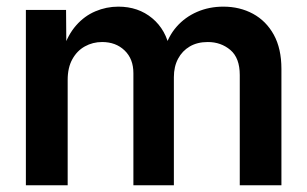

<svg xmlns="http://www.w3.org/2000/svg" viewBox="-20 -552 916 572"><path d="M57.1 0V-522.5H176.8L177.7 -405.8H168.5Q182.1 -448.2 206.8 -476.3Q231.4 -504.4 264.2 -518.3Q296.9 -532.2 332.5 -532.2Q392.1 -532.2 433.6 -497.6Q475.1 -462.9 485.8 -404.3H470.2Q481 -443.8 506.1 -472.4Q531.2 -501 567.1 -516.6Q603 -532.2 645.5 -532.2Q694.3 -532.2 733.6 -511Q772.9 -489.7 795.7 -448.5Q818.4 -407.2 818.4 -346.7V0H694.3V-328.6Q694.3 -379.4 666.3 -403.1Q638.2 -426.8 599.1 -426.8Q567.9 -426.8 545.4 -413.6Q522.9 -400.4 510.5 -377Q498 -353.5 498 -322.3V0H377.4V-334Q377.4 -376.5 351.3 -401.6Q325.2 -426.8 284.2 -426.8Q256.3 -426.8 232.9 -413.8Q209.5 -400.9 195.6 -375.7Q181.6 -350.6 181.6 -314V0Z"/></svg>

Font: Inter 28pt SemiBold
Style: Regular
Weight: 600
Designer: Rasmus Andersson
Foundry: rsms
Version: Version 4.001;git-66647c0bb